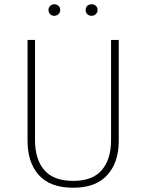

<svg xmlns="http://www.w3.org/2000/svg" viewBox="-20 -869 684 899"><path d="M536 -209Q536 -109 482.5 -49.5Q429 10 323 10Q215 10 162 -49Q109 -108 109 -209V-682H144V-212Q144 -123 187.5 -72.5Q231 -22 323 -22Q414 -22 457 -73Q500 -124 500 -212V-682H536ZM262 -822Q262 -811 254 -803Q246 -795 234 -795Q222 -795 214.5 -803Q207 -811 207 -822Q207 -833 214.5 -841Q222 -849 234 -849Q246 -849 254 -841.5Q262 -834 262 -822ZM437 -822Q437 -811 429 -803Q421 -795 409 -795Q396 -795 388.5 -803Q381 -811 381 -822Q381 -834 388.5 -841.5Q396 -849 409 -849Q421 -849 429 -841.5Q437 -834 437 -822Z"/></svg>

Font: FiraGO UltraLight
Style: Regular
Weight: 200
Designer: bBox Type
Foundry: bBox Type GmbH
Version: Version 1.001